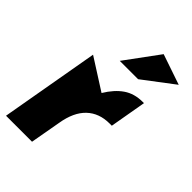

<svg xmlns="http://www.w3.org/2000/svg" viewBox="-235 -897 992 992"><g transform="rotate(45 261.0 -400.5)"><path d="M453 -550Q392 -550 348.5 -520Q305 -490 270 -432L99 -541L4 0H194L224 -168Q239 -259 287 -304.5Q335 -350 411 -350H427L462 -550ZM219 -616H353L522 -744L355 -801Z"/></g></svg>

Font: Geom Black
Style: Bold Italic
Weight: 900
Italic angle: -10°
Version: Version 1.102